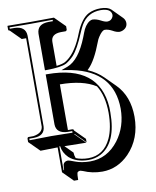

<svg xmlns="http://www.w3.org/2000/svg" viewBox="-96 -726 853 1049"><g transform="rotate(-10 330.0 -201.0)"><path d="M614.7 -36.6Q614.7 84.5 539.1 163.1Q475.6 228 390.6 228.5Q334.5 228.5 284.7 206.5Q275.9 203.1 271.5 202.6Q258.3 203.1 254.4 211.4Q252 218.8 251.5 250.5H228.5L171.9 193.8V55.7L76.7 57.6L20 1L18.1 -1V-20Q19.5 -26.9 24.9 -27.8H51.8Q102.1 -35.2 106 -70.8V-561.5H81.5L24.9 -618.2Q21.5 -618.7 19 -620.1Q17.1 -623 17.1 -626V-645L19 -646Q20 -646 145 -645L273.9 -646L275.9 -645L332.5 -588.4V-569.3Q330.6 -562.5 324.7 -561.5H298.3Q244.1 -560.1 243.7 -517.6V-383.8Q275.9 -387.7 292 -396Q345.7 -426.3 384.8 -517.1Q388.2 -525.4 395 -542Q425.3 -615.2 467.3 -637.2Q496.1 -651.9 534.2 -651.9Q574.2 -651.4 591.8 -634.8L647.9 -578.1Q659.2 -565.9 659.7 -549.3Q659.7 -522.9 632.8 -511.2Q624 -507.8 615.7 -507.3Q598.1 -507.8 576.7 -520.5Q554.2 -532.2 536.6 -532.2Q522 -532.2 501 -500Q492.7 -487.3 488.8 -475.6Q451.2 -376 412.1 -337.4Q408.7 -334 406.2 -331.5Q456.5 -309.6 490.2 -275.9L546.9 -219.2Q614.3 -150.9 614.7 -36.6ZM243.7 -27.8H268.1Q271.5 -27.3 273.9 -25.9Q275.9 -22.9 275.9 -20L332.5 36.6V55.7L275.9 -1L273.9 1L330.6 57.6Q329.6 57.6 209.5 55.7L252.4 98.6Q252.9 115.2 258.8 130.4Q288.6 142.6 327.1 143.1Q413.1 143.1 453.1 58.1Q479 2 479 -83Q478.5 -176.8 441.4 -235.4Q370.6 -280.8 243.7 -281.2ZM547.9 -92.8Q546.4 -300.3 321.8 -346.7H321.3Q319.3 -347.2 318.8 -347.2Q310.1 -349.1 302.7 -350.1L266.1 -356.4L301.3 -369.1Q367.2 -394 414.1 -512.7Q418 -522 422.9 -535.6Q437.5 -576.7 464.4 -593.8Q473.1 -598.6 480 -599.1Q501 -598.6 524.9 -585.9Q545.4 -574.7 559.1 -574.2Q580.6 -574.2 590.3 -594.2Q592.8 -600.6 592.8 -606Q590.3 -641.1 534.2 -642.1Q460 -642.1 423.8 -579.1Q414.6 -562.5 404.3 -538.1Q369.6 -454.6 339.4 -421.4Q319.3 -400.4 296.9 -387.2Q266.6 -371.6 187 -371.1H176.8V-574.2Q178.7 -627.4 242.2 -627.9H266.1V-635.7Q177.2 -634.8 145 -634.8Q107.9 -634.8 26.9 -635.7V-627.9H51.8Q114.7 -626.5 116.2 -574.2V-70.8Q114.3 -18.6 51.8 -18.1H27.8V-9.3Q115.2 -11.2 147.9 -11.2Q184.6 -11.2 266.1 -9.3V-18.1H242.2Q178.2 -19.5 176.8 -70.8V-348.1H187Q472.2 -347.2 488.3 -111.8Q489.3 -97.2 488.8 -83Q488.8 85.9 394.5 136.7Q363.3 152.8 327.1 152.8Q259.8 152.3 220.2 117.2Q190.9 88.4 186.5 51.8H182.1V184.1H185.1Q186.5 157.7 188.5 151.4Q188.5 151.4 188.5 151.4V152.3V151.9Q194.8 136.7 214.8 136.2Q220.7 136.2 251 147.9Q286.1 161.6 334 162.1Q429.2 162.1 492.2 80.1Q547.4 6.8 547.9 -92.8Z"/></g></svg>

Font: Linux Biolinum Shadow O
Style: Regular
Weight: 400
Designer: Philipp H. Poll
Foundry: Philipp H. Poll
Version: Version 1.0.4